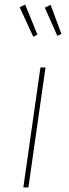

<svg xmlns="http://www.w3.org/2000/svg" viewBox="-20 -811 298 831"><path d="M103 0H81L155 -519H177ZM142 -661 124 -652 65 -780 89 -791ZM246 -664 228 -656 174 -778 199 -790Z"/></svg>

Font: FiraGO Thin
Style: Italic
Weight: 100
Italic angle: -8°
Designer: bBox Type GmbH
Foundry: bBox Type GmbH
Version: Version 1.001